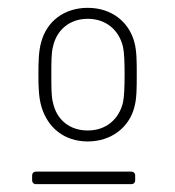

<svg xmlns="http://www.w3.org/2000/svg" viewBox="-20 -728 446 490"><path d="M204 -367C264 -367 310 -403 323 -455C329 -477 329 -503 329 -538C329 -571 329 -598 323 -620C309 -673 264 -708 204 -708C143 -708 99 -673 85 -620C79 -599 78 -573 78 -538C78 -505 79 -478 86 -455C102 -402 144 -367 204 -367ZM204 -395C157 -395 124 -423 115 -467C111 -481 111 -505 111 -538C111 -568 111 -593 115 -608C124 -651 157 -680 204 -680C251 -680 284 -651 294 -608C297 -594 298 -570 298 -538C298 -507 297 -482 294 -467C284 -424 251 -395 204 -395ZM72 -258H315C321 -258 325 -262 325 -268V-280C325 -286 321 -290 315 -290H72C66 -290 62 -286 62 -280V-268C62 -262 66 -258 72 -258Z"/></svg>

Font: Barlow ExtraLight
Style: Regular
Weight: 275
Designer: Jeremy Tribby
Foundry: Tribby Type
Version: Version 1.422;hotconv 1.0.109;makeotfexe 2.5.65596